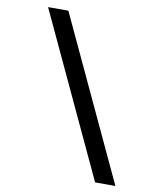

<svg xmlns="http://www.w3.org/2000/svg" viewBox="-92 -782 799 983"><g transform="rotate(10 308.0 -291.0)"><path d="M470.5 130 77.5 -712H183L576 130Z"/></g></svg>

Font: Overpass Mono SemiBold
Style: Regular
Weight: 600
Monospace: yes
Designer: Delve Withrington, Dave Bailey
Foundry: Delve Fonts LLC
Version: Version 4.000